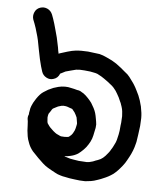

<svg xmlns="http://www.w3.org/2000/svg" viewBox="-50 -628 662 763"><g transform="rotate(5 281.0 -246.5)"><path d="M157.8 -304.1Q142.9 -298.8 128.8 -306.5Q114.6 -314.1 109.8 -329L103.6 -349.2Q96.9 -372.2 88.7 -415.8Q82 -456.1 74.8 -478.2Q68.6 -501.2 62.8 -516.1L56.6 -531.9Q51.8 -546.8 58.3 -561.4Q64.7 -576 79.9 -581.1Q95 -586.1 108.9 -579.6Q122.8 -573.1 129 -557.8L134.8 -542Q141 -524.2 147.7 -498.8Q155.9 -472.9 164 -430.2Q165.9 -415.8 168.8 -404.8Q169.8 -406.2 172.7 -407.2Q183.7 -411 202.6 -416.5Q221.6 -422.1 234.3 -423.5Q247 -424.9 258 -424.9Q268.6 -424.9 284.9 -424Q297.8 -422.1 307.9 -421.1Q319.9 -420.1 330.9 -418.2Q344.8 -414.9 360.7 -407.2Q373.6 -401 381.8 -397.1Q390.9 -391.8 400 -386.1Q407.7 -380.8 419.7 -371.2Q429.7 -362.1 437.9 -355.9Q448.9 -348.2 456.6 -338.1Q462.8 -330 468.6 -321.8Q473.9 -315.1 478.7 -307Q483.9 -298.8 489.7 -286.8Q495 -275.8 498.8 -268.1Q502.6 -259 506 -248.9Q508.9 -239.8 512.7 -224.9Q515.6 -210.1 516.8 -200Q518 -189.9 518 -178.9Q518 -169.8 517 -159.2Q517 -148.2 514.6 -133.8Q512.7 -121.8 511.8 -112.2Q510.8 -103.1 508.9 -93Q507.9 -83 505 -73.9Q502.6 -62.8 496.9 -48Q490.6 -32.1 484.9 -22.1Q480.6 -14.9 476.7 -7.2Q471 3.8 461.4 15.8Q451.8 27.8 443.9 36Q436 44.1 427.8 50.8Q417.7 58 408.6 62.8Q398.6 68.1 389 71.9Q380.8 75.8 367.9 80.1Q352 85.9 341 87.5Q330 89.2 318 90.2Q307 90.2 295.9 89.2Q285.9 87.8 275.8 86.8Q266.7 85.9 254.7 83.9Q242.7 82 236 80.1Q227.8 79.1 217.7 75.8Q206.7 72.9 196.6 67.1Q189 62.8 180.8 58.5Q172.7 54.2 165.9 49.9Q155.9 44.1 144.8 34.1Q135.7 25.9 124.7 14.9Q111.8 1.9 100.7 -10.1Q87.8 -25.9 82 -43.2Q76.7 -56.1 74.8 -68.1Q72.9 -78.2 71.9 -90.2Q71 -100.2 71 -110.8Q70 -119.9 70 -127.1L68.6 -136.2Q67.6 -145.8 71.9 -154.9Q71.9 -162.1 73.9 -169.8Q74.8 -179.9 78.7 -189Q83 -201 95 -219.2Q108.9 -239.8 121.8 -248Q130.9 -254.2 139.6 -259Q149.6 -263.8 159.7 -268.1Q168.8 -271 178.9 -273.9Q191.8 -277.2 205.8 -277.2Q218.7 -277.2 230.7 -273.9Q241.7 -271.9 254.7 -268.1Q265.7 -267.1 273.9 -260.9L280.6 -257.1Q290.6 -249.9 299.8 -239.8Q307.9 -231.2 314.6 -222.1Q320.9 -212 325.9 -202.4Q330.9 -192.8 333.8 -183.2Q336.7 -173.1 338.6 -161.2Q341 -149.2 342 -138.1Q342 -125.2 337.6 -108.9Q334.8 -93 330.9 -81.1Q325.7 -67.1 318.9 -57.1Q311.8 -45.1 300.7 -34.1Q290.6 -24 280.6 -16.8Q266.7 -8.2 249.9 -4.8Q238.8 -1.9 226.9 -1.9Q228.8 -1 230.7 0Q235 1.9 239.8 2.9Q245.6 4.8 250.8 6.2Q256.6 7.2 267.1 9.1Q277.7 11 285.9 12Q294 12.9 301.7 12.9Q308.9 13.9 317 13.9Q322.8 13.9 327.6 12.9Q332.9 12 342 9.1Q354 3.8 360.7 1.9Q366.9 -1 371.7 -2.9Q377 -6.2 380.8 -9.1Q385.6 -12.9 389.7 -17.5Q393.8 -22.1 400.2 -30Q406.7 -37.9 409.6 -44.1Q414.9 -51.8 418.7 -60Q421.6 -65.2 425.9 -74.8Q429.7 -84.9 430.7 -91.1Q432.6 -98.8 434.3 -106.5Q436 -114.1 436.9 -121.8Q437.9 -130 438.8 -142.9Q440.8 -154.9 440.8 -164Q441.7 -172.2 441.7 -179.9Q441.7 -187.1 440.8 -192.8Q440.8 -198.1 438.8 -208.2Q436 -219.2 433.6 -224.9Q431.7 -232.1 428.8 -236.9Q425.9 -244.1 421.6 -253.2Q416.8 -261.9 413.9 -267.1Q411 -272.9 407 -278.4Q402.9 -283.9 397.6 -290.2Q394.7 -293 390.9 -296.9Q382.7 -303.1 371.7 -312.2Q362.6 -318.9 356.8 -322.8Q350.6 -327.1 345.8 -330Q338.6 -333.8 329 -339.1Q320.9 -342 314.6 -342.9Q307.9 -344.8 299.8 -345.8Q290.6 -346.8 276.7 -348.2Q265.7 -349.2 259 -349.2Q251.8 -349.2 243.6 -348.2Q236.9 -346.8 222.8 -342.9Q208.6 -339.1 201.9 -337.2Q193.8 -332.9 188 -330Q184.7 -329 181.8 -327.1Q174.6 -308.9 157.8 -304.1ZM240.8 -191.8 230.7 -195.2Q221.6 -199 215.8 -200Q211 -201 205.8 -201Q201.9 -201 197.6 -200Q190.9 -198.1 184.7 -196.2Q179.9 -193.8 176 -191.8Q169.8 -189 165 -186.1Q161.6 -183.2 157.8 -176Q152 -167.9 149.6 -164Q148.7 -160.2 147.7 -156.1Q146.8 -152 146.8 -149.2Q146.8 -143.9 147.7 -136.2Q147.7 -130.9 149.6 -126.1Q153 -120.9 155.9 -117Q158.8 -112.2 166.9 -105Q174.6 -96.9 182.7 -91.1Q188 -86.8 195.7 -83.9Q202.9 -80.1 206.7 -79.1Q213.9 -78.2 221.6 -78.2Q228.8 -78.2 233.6 -79.1Q236.9 -80.1 237.9 -80.1Q241.7 -83 247 -87.8Q251.8 -93 253.7 -96.9Q256.6 -101.2 259 -107Q261.9 -114.1 263.8 -124.2Q265.7 -131.9 265.7 -136.2Q264.7 -142 263.8 -148.2Q262.8 -154 261.9 -159.2Q260 -164 257.3 -169.1Q254.7 -174.1 251.8 -178.9Q248 -184.2 243.6 -189Q242.7 -190.9 240.8 -191.8Z"/></g></svg>

Font: Namteng
Style: Regular
Weight: 400
Designer: Khon Soe Zaw Thu
Foundry: MPUA
Version: Version 1.03 June 17, 2016